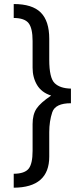

<svg xmlns="http://www.w3.org/2000/svg" viewBox="-20 -771 400 929"><path d="M137.7 -443.4V-572.8Q137.7 -634.3 118.4 -658.9Q99.1 -683.6 46.4 -684.1V-751.5Q136.2 -751.5 177.2 -710.4Q218.3 -669.4 218.3 -583.5V-481.9Q218.3 -394 244.4 -368.7Q270.5 -343.3 323.2 -342.3V-271.5Q247.6 -271.5 232.9 -228Q218.3 -184.6 218.3 -131.3V-13.2Q218.3 136.2 46.4 137.2V69.8Q99.1 69.3 118.4 45.4Q137.7 21.5 137.7 -41V-170.4Q137.7 -216.8 156.7 -245.4Q175.8 -273.9 227.5 -308.6Q181.2 -323.2 159.4 -359.6Q137.7 -396 137.7 -443.4Z"/></svg>

Font: Oxygen-Regular
Style: Regular
Weight: 400
Designer: Vernon Adams
Foundry: Vernon Adams
Version: Version Release 0.2.3 webfont; ttfautohint (v0.93.3-1d66) -l